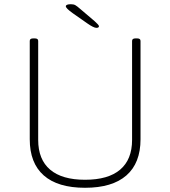

<svg xmlns="http://www.w3.org/2000/svg" viewBox="-20 -884 806 910"><path d="M383 6Q254 6 187.5 -52.5Q121 -111 121 -224V-690Q121 -702 137 -702H145Q161 -702 161 -690V-221Q161 -128 217.5 -80Q274 -32 383 -32Q493 -32 549.5 -80Q606 -128 606 -221V-690Q606 -702 622 -702H630Q646 -702 646 -690V-224Q646 -111 579 -52.5Q512 6 383 6ZM437 -752Q424 -752 394 -773L324 -822Q292 -845 292 -854Q292 -864 316 -864Q329 -864 337 -859.5Q345 -855 361 -841L428 -784Q437 -776 443 -769.5Q449 -763 449 -760Q449 -752 437 -752Z"/></svg>

Font: Asap Semi Expanded Thin
Style: Regular
Weight: 100
Width: 6
Designer: Pablo Cosgaya
Foundry: Omnibus-Type
Version: Version 3.001; ttfautohint (v1.8.4.7-5d5b)